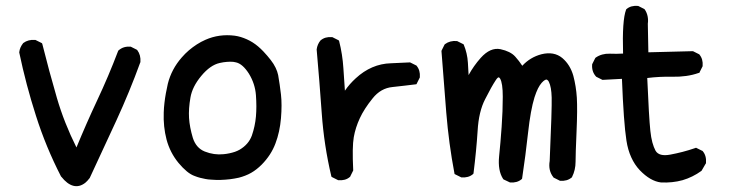

<svg xmlns="http://www.w3.org/2000/svg" viewBox="-20 -626 2540 667"><path d="M191.9 -13.2Q139.2 -115.7 105 -223.6Q70.3 -331.5 46.9 -443.4V-443.8V-444.8Q47.9 -453.6 51.3 -461.2Q54.7 -468.8 60.1 -475.6L60.5 -476.1L61 -476.6Q78.1 -489.3 102.1 -487.3H103L104 -486.8L123.5 -477.1L126 -475.6L127 -473.1Q150.4 -379.4 177.7 -285.6Q203.1 -198.7 245.6 -113.8Q262.7 -155.3 280.5 -195.8Q298.3 -236.3 316.9 -275.9Q356.9 -360.8 390.1 -448.2L390.6 -449.7L391.6 -450.7Q400.4 -458.5 410.9 -461.7Q421.4 -464.8 433.1 -463.9H434.1L435.1 -463.4L454.6 -453.6L456.1 -452.6L457 -451.7Q469.7 -434.6 467.8 -410.6V-409.7L467.3 -409.2Q430.2 -307.1 384.3 -207.5Q338.4 -107.9 291.5 -7.3L291 -6.8L290.5 -6.3Q283.7 2.9 275.9 9.3Q255.4 24.9 234.4 19.3Q213.4 13.7 192.9 -12.2H192.4Z M712.4 -2Q703.1 -2.4 693.8 -4.2Q684.6 -5.9 675.3 -8.3Q666 -10.7 657.2 -14.2Q643.1 -19 628.9 -30.8Q614.7 -42.5 600.1 -60.1Q570.8 -95.7 558.6 -141.1Q546.9 -186 548.8 -235.4Q549.3 -252 551.3 -268.6Q553.2 -285.2 556.2 -301.8Q559.1 -318.4 563 -335Q575.7 -385.7 611.3 -426.3Q623 -439.9 636.2 -451.2Q649.4 -462.4 663.8 -471.7Q678.2 -481 693.8 -487.8Q741.2 -508.8 795.4 -502Q806.2 -500.5 816.7 -497.3Q827.1 -494.1 837.4 -489.5Q847.7 -484.9 857.4 -478.8Q867.2 -472.7 876.5 -464.8Q885.7 -457 895 -447.3Q909.7 -431.6 920.4 -417.7Q931.2 -403.8 937.5 -390.6Q943.8 -377.4 946.3 -365.2Q952.1 -332 956.1 -297.4Q960 -262.7 956.1 -215.3Q952.1 -167.5 937 -127.9Q921.9 -87.4 889.2 -54.2Q880.4 -45.4 871.3 -38.3Q862.3 -31.2 852.5 -25.6Q842.8 -20 832 -15.9Q821.3 -11.7 810.1 -8.8Q794.9 -5.4 779.1 -3.4Q763.2 -1.5 746.6 -1Q730 -0.5 712.4 -2ZM812.5 -106Q843.8 -124.5 855 -155.3Q866.2 -188 869.1 -221.2Q872.1 -254.9 869.1 -295.4Q866.2 -335 844.7 -370.1Q823.2 -403.8 800.3 -409.2Q795.9 -410.6 790.8 -411.1Q785.6 -411.6 780 -411.6Q774.4 -411.6 768.6 -411.1Q762.7 -410.6 756.1 -409.7Q749.5 -408.7 743.2 -407.2Q710.4 -399.9 679.2 -362.3Q647.9 -324.7 641.6 -287.1Q634.8 -248.5 636.7 -216.3Q637.7 -200.2 641.1 -182.6Q644.5 -165 649.9 -147Q661.1 -111.8 691.4 -99.6Q723.6 -86.9 756.3 -90.3Q767.1 -91.3 777.3 -93.5Q787.6 -95.7 796.1 -98.6Q804.7 -101.6 812.5 -106Z M1153.8 -0.5 1134.3 -10.3 1131.8 -11.7 1130.9 -14.2Q1118.2 -67.9 1109.9 -122.6Q1101.6 -177.2 1097.7 -232.9Q1089.8 -344.2 1080.1 -453.6V-454.1V-454.6Q1082.5 -472.2 1093.3 -485.4L1093.8 -485.8Q1109.4 -499 1133.3 -497.1H1134.3L1135.3 -496.6L1154.8 -486.8L1157.2 -485.4L1158.2 -482.9Q1164.1 -460 1167.7 -436.5Q1171.4 -413.1 1172.9 -389.2Q1175.3 -350.1 1178.2 -311Q1186.5 -323.2 1195.8 -333.7Q1205.1 -344.2 1215.8 -354Q1242.7 -378.9 1273.4 -392.1Q1304.2 -405.3 1337.9 -406.2Q1369.6 -407.2 1402.8 -409.2H1404.3L1405.8 -408.7L1425.3 -398.9L1426.8 -398.4L1427.2 -397.5Q1440.4 -381.8 1438.5 -357.9V-356.9L1438 -356L1428.2 -336.4L1426.8 -333.5L1423.8 -333Q1405.3 -330.6 1385.5 -328.4Q1365.7 -326.2 1343.8 -323.7Q1302.7 -319.8 1274.4 -284.2Q1245.1 -248 1230 -215.3Q1214.8 -182.6 1209 -149.4Q1203.1 -115.7 1207 -35.6V-33.7L1206.5 -32.7L1196.8 -13.2L1196.3 -11.7L1195.3 -11.2Q1187.5 -4.4 1177.5 -1.7Q1167.5 1 1155.8 0H1154.8Z M1750.5 7.3 1730 -2.4 1728.5 -3.4 1727.5 -4.9Q1709 -33.7 1713.9 -83Q1718.8 -130.4 1722.7 -185.8Q1726.6 -241.2 1726.6 -290Q1726.6 -337.4 1717.3 -353Q1715.3 -356 1713.9 -356.9Q1710 -359.4 1702.1 -347.2Q1687.5 -325.2 1665.5 -281.7Q1654.3 -260.3 1647.7 -232.7Q1641.1 -205.1 1639.2 -170.9Q1634.8 -102.1 1625 -24.4L1624.5 -22.5L1623 -21Q1607.4 -7.8 1583.5 -9.8H1582.5L1581.5 -10.3L1562 -20L1559.1 -21.5L1558.6 -24.4Q1539.1 -127 1530.3 -234.9Q1521.5 -342.3 1513.7 -447.8V-449.2L1514.2 -450.7L1523.9 -470.2L1524.9 -471.7L1525.9 -472.7Q1543 -485.4 1566.9 -483.4H1567.9L1568.8 -482.9L1588.4 -473.1L1590.3 -472.2L1591.3 -470.2Q1597.2 -456.1 1600.8 -440.4Q1604.5 -424.8 1605.5 -407.7Q1606 -397 1606.7 -386Q1607.4 -375 1607.9 -365.2Q1616.7 -381.3 1627.2 -396.2Q1637.7 -411.1 1649.9 -424.8Q1683.6 -462.4 1718.8 -455.1Q1727.5 -453.1 1734.9 -450.7Q1742.2 -448.2 1748.5 -445.1Q1754.9 -441.9 1760.3 -438Q1765.6 -434.1 1770 -429.2Q1783.2 -414.6 1794.4 -397.5Q1821.8 -427.2 1860.8 -437.5Q1882.3 -442.9 1900.6 -439.7Q1918.9 -436.5 1933.6 -424.3Q1947.3 -412.6 1956.8 -397.2Q1966.3 -381.8 1971.7 -362.8Q1981.4 -326.2 1983.9 -286.6Q1986.3 -247.1 1982.9 -168.5Q1979.5 -90.8 1979.5 -64Q1979.5 -35.6 1967.3 -11.2L1966.8 -9.8L1965.8 -9.3Q1950.2 3.9 1926.3 2H1925.3L1924.3 1.5L1904.8 -8.3L1903.3 -8.8L1902.8 -9.8Q1883.8 -33.2 1889.6 -66.9Q1893.6 -158.7 1895.3 -213.4Q1897 -268.1 1896.5 -287.1Q1896 -305.7 1893.6 -319.3Q1891.1 -333 1886.7 -341.8Q1885.7 -343.8 1884.3 -345.7Q1882.3 -348.1 1880.4 -349.1Q1878.4 -350.1 1875.5 -349.1Q1872.6 -348.1 1867.7 -344.2Q1864.7 -341.8 1861.6 -338.1Q1858.4 -334.5 1855.2 -329.6Q1852.1 -324.7 1848.9 -318.6Q1845.7 -312.5 1842.8 -304.7Q1839.8 -296.9 1836.9 -288.1Q1823.2 -244.1 1814.5 -165Q1805.7 -85 1793.9 -6.8L1793.5 -4.9L1792 -3.4Q1776.4 9.8 1752.4 7.8H1751.5Z M2275.9 7.8Q2239.3 3.4 2202.6 -34.7Q2184.6 -53.7 2172.9 -79.6Q2161.1 -105.5 2156.2 -137.7Q2146.5 -200.2 2140.6 -352.1L2074.7 -348.6H2072.8L2071.8 -349.1L2052.2 -358.9L2051.3 -359.4L2050.3 -360.4Q2042.5 -369.1 2039.3 -379.6Q2036.1 -390.1 2037.1 -401.9V-402.8L2037.6 -403.8L2047.4 -423.3L2048.3 -424.8L2049.3 -425.8Q2070.3 -440.4 2098.6 -439.5Q2122.1 -438.5 2144.5 -439.9Q2141.1 -555.7 2154.8 -591.8L2155.3 -593.3L2156.2 -594.2Q2164.1 -601.1 2174.1 -603.8Q2184.1 -606.4 2195.8 -605.5H2196.8L2197.8 -605L2217.3 -595.2L2218.8 -594.2L2219.7 -593.3Q2227.1 -582.5 2229.7 -569.8Q2232.4 -557.1 2230.5 -543.5L2232.4 -444.3L2385.7 -448.2H2387.2L2388.2 -447.8L2407.7 -438L2409.2 -437.5L2409.7 -436.5Q2422.9 -420.9 2420.9 -397V-396L2420.4 -395L2410.6 -375.5L2409.7 -373L2407.2 -372.6Q2386.2 -365.2 2363.5 -362.1Q2340.8 -358.9 2316.4 -359.4Q2272 -360.4 2228.5 -355Q2234.4 -217.3 2239.3 -171.4Q2241.7 -148.4 2246.3 -131.3Q2251 -114.3 2257.3 -102.5Q2269.5 -81.5 2308.6 -88.9Q2329.6 -92.8 2351.3 -98.4Q2373 -104 2395.5 -111.8L2397.9 -112.8L2399.9 -111.8L2419.4 -102.1L2420.9 -101.6L2421.4 -100.6Q2434.6 -85 2432.6 -60.1V-58.6L2431.6 -57.6L2418 -34.2L2417.5 -33.2L2416.5 -32.2Q2386.2 -10.3 2351.1 0Q2333.5 4.9 2314.7 6.8Q2295.9 8.8 2275.9 7.8Z"/></svg>

Font: NaikaiFont
Style: SemiBold
Weight: 600
Version: Version 1.89